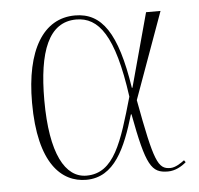

<svg xmlns="http://www.w3.org/2000/svg" viewBox="-45 -592 670 648"><g transform="rotate(-5 290.0 -268.0)"><path d="M222 10C318 10 358 -86 391 -197H393C426 -20 443 6 499 6C524 6 546 -7 561 -20L556 -27C544 -18 525 -5 508 -5C466 -5 454 -31 415 -243L521 -536H472L404 -286H402C373 -475 322 -546 232 -546C124 -546 62 -443 62 -265C62 -58 139 10 222 10ZM224 -4C152 -4 104 -88 104 -270C104 -434 141 -532 235 -532C310 -532 362 -468 391 -257C348 -107 318 -4 224 -4Z"/></g></svg>

Font: Noto Serif Display SemiCondensed ExtraLight
Style: Regular
Weight: 200
Width: 4
Designer: Monotype Design Team
Foundry: Monotype Imaging Inc.
Version: Version 2.009